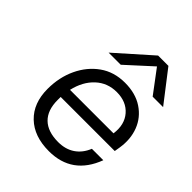

<svg xmlns="http://www.w3.org/2000/svg" viewBox="-206 -845 974 974"><g transform="rotate(45 281.0 -358.5)"><path d="M359 -726H433L562 -559H487L394 -683L258 -559H171ZM82 -210Q82 -293 114 -361Q146 -429 203 -469.5Q260 -510 338 -510Q414 -510 466 -475.5Q518 -441 540 -384Q562 -327 551 -258L546 -228H158Q158 -217 158 -206Q158 -133 197 -95Q236 -57 311 -57Q363 -57 400 -82Q437 -107 456 -154H538Q477 9 310 9Q204 9 143 -49.5Q82 -108 82 -210ZM342 -447Q276 -447 229.5 -404Q183 -361 166 -287H478Q488 -358 449.5 -402.5Q411 -447 342 -447Z"/></g></svg>

Font: Overused Grotesk
Style: Italic
Weight: 400
Italic angle: -10°
Version: Version 0.003